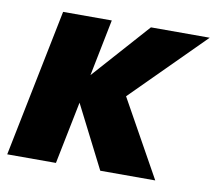

<svg xmlns="http://www.w3.org/2000/svg" viewBox="-64 -601 760 675"><g transform="rotate(10 316.0 -263.5)"><path d="M2.4 0 108.9 -527.3H282.7L241.7 -322.3H274.9L216.3 -295.9L422.4 -527.3H632.3L331.5 -226.6L349.1 -326.2L530.8 0H334.5L208.5 -248L253.4 -222.7H221.2L176.3 0Z"/></g></svg>

Font: Reddit Sans Black
Style: Italic
Weight: 900
Italic angle: -11.25°
Designer: Stephen Hutchings
Version: Version 1.013